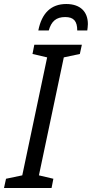

<svg xmlns="http://www.w3.org/2000/svg" viewBox="-62 -937 458 957"><path d="M129 -785H181C194 -831 218 -852 263 -852C306 -852 323 -831 323 -785H373C374 -795 376 -805 376 -817C376 -878 339 -917 268 -917C193 -917 146 -872 129 -785ZM-42 0H195L204 -46L132 -63L256 -651L336 -668L346 -714H109L100 -668L173 -651L49 -63L-32 -46Z"/></svg>

Font: Noto Sans Condensed
Style: Italic
Weight: 400
Width: 3
Italic angle: -12°
Designer: Monotype Design Team
Foundry: Monotype Imaging Inc.
Version: Version 2.013